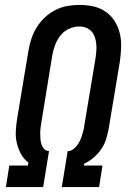

<svg xmlns="http://www.w3.org/2000/svg" viewBox="-20 -763 540 783"><path d="M4 0 18 -88H94L96 -100Q77 -114 65.5 -135Q54 -156 48.5 -180Q43 -204 44.5 -229.5Q46 -255 50 -280L96 -556Q100 -581 108 -605Q116 -629 129.5 -651Q143 -673 162.5 -691.5Q182 -710 205.5 -722Q229 -734 254 -738.5Q279 -743 304 -743Q333 -743 360.5 -737Q388 -731 410.5 -715.5Q433 -700 447.5 -677Q462 -654 468.5 -627Q475 -600 474 -571Q473 -542 469 -513L423 -237Q419 -216 412.5 -195Q406 -174 393 -155Q380 -136 362 -120.5Q344 -105 324 -96L322 -88H398L384 0H232L256 -147H257Q268 -147 277.5 -153.5Q287 -160 294 -169.5Q301 -179 306 -189Q311 -199 314 -209.5Q317 -220 320 -230.5Q323 -241 324 -252L370 -528Q372 -542 373 -556.5Q374 -571 372.5 -585Q371 -599 366.5 -612Q362 -625 353 -635Q344 -645 331 -650Q318 -655 303 -655Q283 -655 262.5 -646Q242 -637 228 -620Q214 -603 206 -582.5Q198 -562 194 -542L149 -266Q147 -254 145.5 -242.5Q144 -231 144 -219Q144 -207 145 -195.5Q146 -184 149.5 -173.5Q153 -163 160.5 -155Q168 -147 180 -147L156 0Z"/></svg>

Font: Iosevka Semibold Oblique
Style: Regular
Weight: 600
Italic angle: -9°
Monospace: yes
Designer: Belleve Invis
Foundry: Belleve Invis
Version: Version 32.5.0; ttfautohint (v1.8.4)